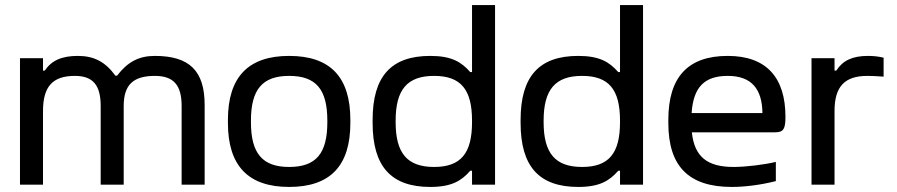

<svg xmlns="http://www.w3.org/2000/svg" viewBox="-20 -730 3544 759"><path d="M276 -430C347 -430 378 -394 378 -311V0H469V-311C469 -394 506 -430 592 -430C666 -430 698 -394 698 -311V0H789V-315C789 -450 729 -509 592 -509C529 -509 484 -485 443 -431H436C397 -485 352 -509 288 -509C224 -509 184 -491 157 -451H150V-500H59V0H150V-291C150 -388 188 -430 276 -430Z M881 -256V-244C881 -75 961 9 1123 9C1286 9 1365 -75 1365 -244V-256C1365 -425 1286 -509 1123 -509C961 -509 881 -425 881 -256ZM972 -247V-253C972 -376 1017 -430 1123 -430C1230 -430 1274 -376 1274 -253V-247C1274 -124 1230 -70 1123 -70C1017 -70 972 -124 972 -247Z M1453 -256V-244C1453 -72 1526 9 1681 9C1765 9 1804 -15 1839 -55H1846V0H1937V-710H1846V-445H1839C1804 -485 1765 -509 1681 -509C1526 -509 1453 -428 1453 -256ZM1544 -247V-253C1544 -376 1590 -430 1696 -430C1802 -430 1846 -376 1846 -253V-247C1846 -124 1802 -70 1696 -70C1590 -70 1544 -124 1544 -247Z M2038 -256V-244C2038 -72 2111 9 2266 9C2350 9 2389 -15 2424 -55H2431V0H2522V-710H2431V-445H2424C2389 -485 2350 -509 2266 -509C2111 -509 2038 -428 2038 -256ZM2129 -247V-253C2129 -376 2175 -430 2281 -430C2387 -430 2431 -376 2431 -253V-247C2431 -124 2387 -70 2281 -70C2175 -70 2129 -124 2129 -247Z M3085 -268C3085 -422 3011 -509 2857 -509C2699 -509 2622 -425 2622 -256V-244C2622 -73 2702 9 2873 9C2925 9 2987 1 3047 -14V-90C3002 -79 2928 -70 2880 -70C2775 -70 2725 -111 2715 -207H3045C3078 -207 3085 -222 3085 -268ZM2714 -283C2721 -385 2764 -430 2857 -430C2950 -430 2993 -379 2994 -283Z M3411 -509C3349 -509 3311 -490 3286 -451H3279V-500H3188V0H3279V-291C3279 -388 3319 -430 3409 -430C3426 -430 3448 -429 3473 -427V-502C3452 -507 3432 -509 3411 -509Z"/></svg>

Font: LT Wave Alt
Style: Regular
Weight: 400
Designer: Daniel Lyons
Version: Version 2.5 (Glyphs App)